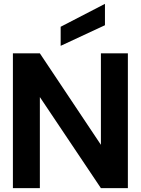

<svg xmlns="http://www.w3.org/2000/svg" viewBox="-20 -977 731 997"><path d="M47 0V-700H187L504 -225V-700H644V0H504L187 -473V0ZM295 -739V-838L525 -957V-846Z"/></svg>

Font: Host Grotesk Black
Style: Regular
Weight: 900
Designer: Doğukan Karapınar based on Poppins by Indian Type Foundry, Jonny Pinhorn
Foundry: Element Type
Version: Version 1.000; ttfautohint (v1.8.4.7-5d5b);gftools[0.9.33]